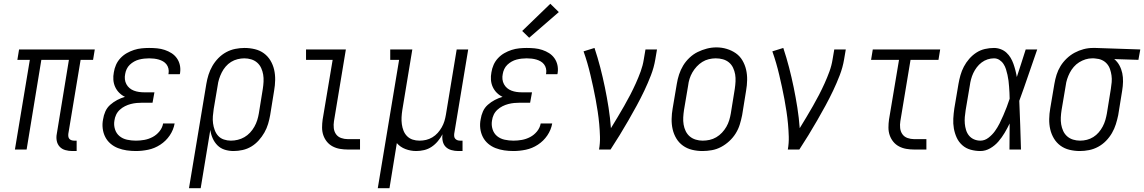

<svg xmlns="http://www.w3.org/2000/svg" viewBox="-20 -792 6060 1017"><path d="M363 8Q344 8 326 3Q308 -2 296 -15Q284 -28 280.5 -46.5Q277 -65 281 -84L345 -475H199L121 0H59L138 -475H72L81 -530H482L473 -475H407L342 -84Q341 -76 342 -69Q343 -62 347 -57Q351 -52 358 -49.5Q365 -47 372 -47H386V8Z M700 8Q675 8 651 4.5Q627 1 605 -7.5Q583 -16 565.5 -31Q548 -46 537.5 -66.5Q527 -87 524 -111.5Q521 -136 526 -160Q529 -181 538 -201.5Q547 -222 564 -237Q581 -252 601 -262.5Q621 -273 642 -279Q625 -287 611.5 -300.5Q598 -314 590 -331.5Q582 -349 580.5 -369Q579 -389 583 -409Q586 -429 594.5 -448.5Q603 -468 618 -484Q633 -500 651.5 -510.5Q670 -521 690 -527.5Q710 -534 730.5 -536Q751 -538 770 -538Q792 -538 812.5 -536Q833 -534 852.5 -527.5Q872 -521 888.5 -510.5Q905 -500 916.5 -484Q928 -468 932.5 -448Q937 -428 934 -407Q934 -405 933.5 -403Q933 -401 932 -399H872Q872 -401 872.5 -402Q873 -403 873 -404Q875 -417 872 -429.5Q869 -442 861.5 -451.5Q854 -461 843.5 -467Q833 -473 821 -476.5Q809 -480 796 -481.5Q783 -483 770 -483Q757 -483 743.5 -481.5Q730 -480 716.5 -476.5Q703 -473 690.5 -466Q678 -459 667.5 -449Q657 -439 651 -426Q645 -413 643 -400Q640 -386 641.5 -372Q643 -358 649.5 -346Q656 -334 666 -325.5Q676 -317 689 -312Q702 -307 716 -305Q730 -303 744 -303H798L788 -248H735Q719 -248 703.5 -246.5Q688 -245 672.5 -241Q657 -237 642 -229.5Q627 -222 614.5 -210.5Q602 -199 595 -184Q588 -169 586 -153Q582 -130 589 -107.5Q596 -85 613 -71Q630 -57 653 -52Q676 -47 700 -47Q722 -47 744.5 -51Q767 -55 788 -66Q809 -77 824.5 -96Q840 -115 844 -138H905Q899 -104 879 -74.5Q859 -45 829 -25.5Q799 -6 765.5 1Q732 8 700 8Z M981 205 1073 -348Q1077 -372 1084.5 -396Q1092 -420 1105 -442.5Q1118 -465 1136.5 -484Q1155 -503 1178 -515.5Q1201 -528 1226 -533Q1251 -538 1275 -538Q1303 -538 1330 -531.5Q1357 -525 1378 -509.5Q1399 -494 1412.5 -471.5Q1426 -449 1432 -423Q1438 -397 1437.5 -368.5Q1437 -340 1432 -312L1411 -182Q1407 -159 1400 -135.5Q1393 -112 1380.5 -90Q1368 -68 1350.5 -48.5Q1333 -29 1311.5 -16Q1290 -3 1265.5 2.5Q1241 8 1217 8Q1193 8 1170.5 1Q1148 -6 1132 -22Q1116 -38 1106.5 -59.5Q1097 -81 1094 -104L1043 205ZM1203 -47Q1221 -47 1239.5 -51.5Q1258 -56 1274.5 -65.5Q1291 -75 1304.5 -89.5Q1318 -104 1327.5 -121Q1337 -138 1342.5 -155.5Q1348 -173 1351 -191L1372 -321Q1375 -340 1376 -359.5Q1377 -379 1374 -397Q1371 -415 1363.5 -431.5Q1356 -448 1342.5 -460Q1329 -472 1311 -477.5Q1293 -483 1274 -483Q1257 -483 1238.5 -478.5Q1220 -474 1204 -464Q1188 -454 1175.5 -439.5Q1163 -425 1154.5 -408Q1146 -391 1140.5 -373.5Q1135 -356 1133 -339L1112 -215Q1109 -196 1107.5 -176.5Q1106 -157 1108.5 -138.5Q1111 -120 1117.5 -102.5Q1124 -85 1136 -72Q1148 -59 1166 -53Q1184 -47 1203 -47Z M1822 0Q1801 0 1780.5 -3.5Q1760 -7 1742 -16.5Q1724 -26 1711.5 -41.5Q1699 -57 1692.5 -76Q1686 -95 1686 -116.5Q1686 -138 1689 -159L1742 -475H1601V-530H1812L1749 -150Q1746 -132 1748 -113.5Q1750 -95 1760 -81Q1770 -67 1787 -61Q1804 -55 1822 -55H1887V0Z M1981 205 2094 -475H2047V-530H2164L2111 -209Q2108 -190 2107 -171Q2106 -152 2108.5 -134Q2111 -116 2117.5 -99.5Q2124 -83 2136.5 -70.5Q2149 -58 2166 -52.5Q2183 -47 2202 -47Q2220 -47 2237 -51Q2254 -55 2270 -64.5Q2286 -74 2298.5 -88Q2311 -102 2320 -118Q2329 -134 2334 -150.5Q2339 -167 2342 -185L2399 -530H2460L2386 -84Q2385 -76 2386 -69Q2387 -62 2391.5 -57Q2396 -52 2402.5 -49.5Q2409 -47 2417 -47H2430V8H2407Q2389 8 2371 3Q2353 -2 2341 -14Q2329 -26 2325 -44.5Q2321 -63 2324 -81Q2314 -62 2299.5 -44.5Q2285 -27 2266.5 -14.5Q2248 -2 2226.5 3Q2205 8 2185 8Q2155 8 2127.5 -2.5Q2100 -13 2082 -34L2043 205Z M2700 8Q2675 8 2651 4.5Q2627 1 2605 -7.5Q2583 -16 2565.5 -31Q2548 -46 2537.5 -66.5Q2527 -87 2524 -111.5Q2521 -136 2526 -160Q2529 -181 2538 -201.5Q2547 -222 2564 -237Q2581 -252 2601 -262.5Q2621 -273 2642 -279Q2625 -287 2611.5 -300.5Q2598 -314 2590 -331.5Q2582 -349 2580.5 -369Q2579 -389 2583 -409Q2586 -429 2594.5 -448.5Q2603 -468 2618 -484Q2633 -500 2651.5 -510.5Q2670 -521 2690 -527.5Q2710 -534 2730.5 -536Q2751 -538 2770 -538Q2792 -538 2812.5 -536Q2833 -534 2852.5 -527.5Q2872 -521 2888.5 -510.5Q2905 -500 2916.5 -484Q2928 -468 2932.5 -448Q2937 -428 2934 -407Q2934 -405 2933.5 -403Q2933 -401 2932 -399H2872Q2872 -401 2872.5 -402Q2873 -403 2873 -404Q2875 -417 2872 -429.5Q2869 -442 2861.5 -451.5Q2854 -461 2843.5 -467Q2833 -473 2821 -476.5Q2809 -480 2796 -481.5Q2783 -483 2770 -483Q2757 -483 2743.5 -481.5Q2730 -480 2716.5 -476.5Q2703 -473 2690.5 -466Q2678 -459 2667.5 -449Q2657 -439 2651 -426Q2645 -413 2643 -400Q2640 -386 2641.5 -372Q2643 -358 2649.5 -346Q2656 -334 2666 -325.5Q2676 -317 2689 -312Q2702 -307 2716 -305Q2730 -303 2744 -303H2798L2788 -248H2735Q2719 -248 2703.5 -246.5Q2688 -245 2672.5 -241Q2657 -237 2642 -229.5Q2627 -222 2614.5 -210.5Q2602 -199 2595 -184Q2588 -169 2586 -153Q2582 -130 2589 -107.5Q2596 -85 2613 -71Q2630 -57 2653 -52Q2676 -47 2700 -47Q2722 -47 2744.5 -51Q2767 -55 2788 -66Q2809 -77 2824.5 -96Q2840 -115 2844 -138H2905Q2899 -104 2879 -74.5Q2859 -45 2829 -25.5Q2799 -6 2765.5 1Q2732 8 2700 8ZM2783 -592 2746 -628 2895 -772 2940 -728Z M3153 0Q3159 -34 3158 -68Q3157 -102 3154 -135Q3151 -168 3146 -201Q3141 -234 3135 -266.5Q3129 -299 3122 -331Q3115 -363 3107.5 -395Q3100 -427 3091 -458Q3082 -489 3071 -520L3129 -538Q3146 -487 3159.5 -435Q3173 -383 3184 -329.5Q3195 -276 3203.5 -222Q3212 -168 3216 -113Q3234 -142 3251.5 -171.5Q3269 -201 3286 -230.5Q3303 -260 3318.5 -290Q3334 -320 3348 -351Q3362 -382 3373.5 -413.5Q3385 -445 3390 -477L3399 -530H3460L3451 -477Q3444 -435 3428 -393.5Q3412 -352 3393 -312Q3374 -272 3352.5 -232.5Q3331 -193 3308.5 -154Q3286 -115 3262.5 -76.5Q3239 -38 3214 0Z M3701 8Q3673 8 3646 1.5Q3619 -5 3597.5 -20.5Q3576 -36 3562.5 -58.5Q3549 -81 3543 -107Q3537 -133 3537.5 -161.5Q3538 -190 3543 -218L3565 -348Q3569 -373 3577 -397.5Q3585 -422 3598.5 -444.5Q3612 -467 3632 -486Q3652 -505 3675.5 -516.5Q3699 -528 3724 -534.5Q3749 -541 3775 -541Q3803 -541 3829.5 -533Q3856 -525 3877.5 -510Q3899 -495 3912.5 -472Q3926 -449 3932 -423Q3938 -397 3937.5 -368.5Q3937 -340 3932 -312L3911 -182Q3906 -157 3898.5 -132.5Q3891 -108 3877 -85.5Q3863 -63 3843 -44.5Q3823 -26 3799.5 -13.5Q3776 -1 3750.5 3.5Q3725 8 3701 8ZM3702 -47Q3720 -47 3738.5 -51Q3757 -55 3774 -65Q3791 -75 3804.5 -89.5Q3818 -104 3827.5 -120.5Q3837 -137 3842.5 -155Q3848 -173 3851 -191L3872 -321Q3875 -341 3876 -360.5Q3877 -380 3874 -398Q3871 -416 3863 -433Q3855 -450 3841 -461.5Q3827 -473 3809 -478Q3791 -483 3771 -483Q3753 -483 3734.5 -478.5Q3716 -474 3700 -464Q3684 -454 3670.5 -439.5Q3657 -425 3647.5 -408.5Q3638 -392 3632.5 -374.5Q3627 -357 3625 -339L3603 -209Q3600 -189 3599 -170Q3598 -151 3601 -132.5Q3604 -114 3612 -97.5Q3620 -81 3633.5 -69.5Q3647 -58 3665 -52.5Q3683 -47 3702 -47Z M4153 0Q4159 -34 4158 -68Q4157 -102 4154 -135Q4151 -168 4146 -201Q4141 -234 4135 -266.5Q4129 -299 4122 -331Q4115 -363 4107.5 -395Q4100 -427 4091 -458Q4082 -489 4071 -520L4129 -538Q4146 -487 4159.5 -435Q4173 -383 4184 -329.5Q4195 -276 4203.5 -222Q4212 -168 4216 -113Q4234 -142 4251.5 -171.5Q4269 -201 4286 -230.5Q4303 -260 4318.5 -290Q4334 -320 4348 -351Q4362 -382 4373.5 -413.5Q4385 -445 4390 -477L4399 -530H4460L4451 -477Q4444 -435 4428 -393.5Q4412 -352 4393 -312Q4374 -272 4352.5 -232.5Q4331 -193 4308.5 -154Q4286 -115 4262.5 -76.5Q4239 -38 4214 0Z M4822 0Q4801 0 4780.5 -3.5Q4760 -7 4742 -16.5Q4724 -26 4711.5 -41.5Q4699 -57 4692.5 -76Q4686 -95 4686 -116.5Q4686 -138 4689 -159L4742 -475H4594L4603 -530H4960L4951 -475H4803L4749 -150Q4746 -132 4748 -113.5Q4750 -95 4760 -81Q4770 -67 4787 -61Q4804 -55 4822 -55H4887V0Z M5173 8Q5147 8 5121.5 1Q5096 -6 5077 -23Q5058 -40 5047.5 -63Q5037 -86 5032.5 -111.5Q5028 -137 5029.5 -164Q5031 -191 5035 -218L5057 -348Q5061 -371 5067.5 -394Q5074 -417 5085.5 -439Q5097 -461 5114 -480.5Q5131 -500 5152 -513.5Q5173 -527 5197 -532.5Q5221 -538 5245 -538Q5263 -538 5280.5 -531.5Q5298 -525 5311 -513Q5324 -501 5333 -486Q5342 -471 5348 -454Q5354 -437 5358.5 -419.5Q5363 -402 5366 -384Q5378 -420 5389.5 -456.5Q5401 -493 5413 -530H5474Q5450 -462 5427 -394Q5404 -326 5379 -258Q5382 -194 5384 -129.5Q5386 -65 5388 0H5327Q5327 -34 5327.5 -68.5Q5328 -103 5328 -138Q5316 -113 5301.5 -88.5Q5287 -64 5268.5 -42.5Q5250 -21 5225 -6.5Q5200 8 5173 8ZM5173 -47Q5196 -47 5216 -62.5Q5236 -78 5250 -97.5Q5264 -117 5274.5 -138Q5285 -159 5294.5 -181Q5304 -203 5312.5 -225Q5321 -247 5328 -269Q5328 -285 5327 -301Q5326 -317 5325 -332.5Q5324 -348 5322 -364Q5320 -380 5316.5 -395.5Q5313 -411 5308.5 -425.5Q5304 -440 5295.5 -453Q5287 -466 5274 -474.5Q5261 -483 5245 -483Q5228 -483 5211 -477.5Q5194 -472 5179.5 -461Q5165 -450 5154 -435.5Q5143 -421 5135.5 -405Q5128 -389 5123.5 -372Q5119 -355 5117 -339L5095 -209Q5092 -191 5090.5 -172.5Q5089 -154 5090.5 -137Q5092 -120 5097 -103.5Q5102 -87 5112.5 -74Q5123 -61 5139 -54Q5155 -47 5173 -47Z M5700 8Q5672 8 5645 1.5Q5618 -5 5597 -20.5Q5576 -36 5562.5 -58.5Q5549 -81 5543 -107Q5537 -133 5537.5 -161.5Q5538 -190 5543 -218L5565 -348Q5569 -372 5576.5 -396Q5584 -420 5597.5 -442Q5611 -464 5630.5 -482.5Q5650 -501 5672.5 -513Q5695 -525 5719.5 -531.5Q5744 -538 5769 -538Q5772 -538 5775.5 -538Q5779 -538 5783 -538L6020 -530L6010 -475L5882 -479Q5899 -465 5909.5 -445.5Q5920 -426 5924.5 -404.5Q5929 -383 5928.5 -359.5Q5928 -336 5924 -312L5903 -182Q5898 -158 5890.5 -134Q5883 -110 5870 -87.5Q5857 -65 5838.5 -46Q5820 -27 5797 -14.5Q5774 -2 5749 3Q5724 8 5700 8ZM5701 -47Q5719 -47 5737 -51.5Q5755 -56 5771 -66Q5787 -76 5799.5 -90.5Q5812 -105 5821 -122Q5830 -139 5835 -156.5Q5840 -174 5843 -191L5864 -321Q5867 -339 5868.5 -357Q5870 -375 5867.5 -392.5Q5865 -410 5859.5 -426Q5854 -442 5843 -454.5Q5832 -467 5816.5 -474Q5801 -481 5783 -482L5774 -483Q5771 -483 5769 -483Q5767 -483 5765 -483Q5747 -483 5729.5 -477.5Q5712 -472 5696 -462Q5680 -452 5667.5 -437.5Q5655 -423 5646.5 -406.5Q5638 -390 5632.5 -373Q5627 -356 5625 -339L5603 -209Q5600 -190 5599 -170.5Q5598 -151 5601 -133Q5604 -115 5611.5 -98.5Q5619 -82 5632.5 -70Q5646 -58 5664 -52.5Q5682 -47 5701 -47Z"/></svg>

Font: Iosevka Slab Light Oblique
Style: Regular
Weight: 300
Italic angle: -9°
Monospace: yes
Designer: Belleve Invis
Foundry: Belleve Invis
Version: Version 11.1.1; ttfautohint (v1.8.3)